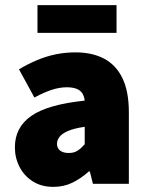

<svg xmlns="http://www.w3.org/2000/svg" viewBox="-20 -716 576 748"><path d="M188 12Q141 12 107.5 -9.5Q74 -31 56 -66Q38 -101 38 -142Q38 -220 102 -264.5Q166 -309 310 -324Q308 -342 300 -353.5Q292 -365 277 -370.5Q262 -376 240 -376Q213 -376 183 -366.5Q153 -357 114 -336L54 -446Q89 -467 125 -482Q161 -497 198 -504.5Q235 -512 274 -512Q339 -512 385.5 -487.5Q432 -463 457 -411.5Q482 -360 482 -278V0H342L330 -48H326Q296 -21 262.5 -4.5Q229 12 188 12ZM248 -120Q269 -120 283 -129.5Q297 -139 310 -154V-222Q269 -216 245.5 -206Q222 -196 212 -183Q202 -170 202 -156Q202 -139 214 -129.5Q226 -120 248 -120ZM126 -588V-696H434V-588Z"/></svg>

Font: Mada Black
Style: Regular
Weight: 900
Designer: Khaled Hosny
Version: Version 1.5